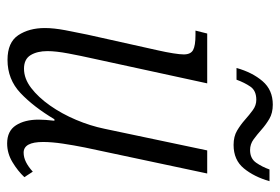

<svg xmlns="http://www.w3.org/2000/svg" viewBox="-140 -614 765 524"><g transform="rotate(90 242.0 -352.5)"><path d="M372 10Q338 10 322.5 -14Q307 -38 307 -76Q307 -93 310 -119H306Q272 -62 234.5 -26.5Q197 9 144 9Q96 9 76.5 -20.5Q57 -50 57 -93Q57 -117 63 -149Q69 -181 75 -209L118 -402Q123 -424 126 -443Q129 -462 129 -472Q129 -491 117 -497.5Q105 -504 76 -504H64L72 -536H208L140 -223Q133 -192 126.5 -157.5Q120 -123 120 -100Q120 -72 131 -54Q142 -36 168 -36Q195 -36 220.5 -55.5Q246 -75 268.5 -107Q291 -139 307.5 -178Q324 -217 332 -256L391 -536H454L383 -202Q377 -172 372.5 -142Q368 -112 368 -88Q368 -35 397 -35Q410 -35 423 -41.5Q436 -48 449 -60L464 -37Q447 -19 423 -4.5Q399 10 372 10ZM376 -608Q353 -608 337 -617.5Q321 -627 307.5 -639Q294 -651 281 -660.5Q268 -670 253 -670Q228 -670 217 -654Q206 -638 198 -616H166Q178 -659 202 -687Q226 -715 266 -715Q289 -715 305 -705.5Q321 -696 334.5 -684Q348 -672 361 -662.5Q374 -653 390 -653Q413 -653 424.5 -669.5Q436 -686 443 -706H475Q463 -664 440 -636Q417 -608 376 -608Z"/></g></svg>

Font: Noto Serif Condensed Light
Style: Italic
Weight: 300
Width: 3
Italic angle: -12°
Designer: Monotype Design Team
Foundry: Monotype Imaging Inc.
Version: Version 2.014; ttfautohint (v1.8.4.7-5d5b)